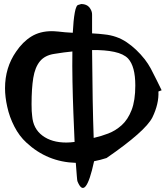

<svg xmlns="http://www.w3.org/2000/svg" viewBox="-20 -813 824 955"><path d="M365 88Q364 86 362 61.5Q360 37 357 -3Q215 -7 111 -104Q76 -136 51.5 -183.5Q27 -231 16 -282Q5 -331 5 -374Q5 -477 60 -556Q93 -605 136 -631.5Q179 -658 238 -658Q243 -658 251 -657.5Q259 -657 270 -656Q286 -654 304 -652.5Q322 -651 342 -650Q345 -712 352 -750.5Q359 -789 371 -789Q386 -794 386 -793Q411 -792 424 -777Q439 -758 438 -739Q438 -691 438 -647Q476 -645 498 -642Q561 -636 610 -603Q659 -570 700 -518Q717 -496 730 -472Q743 -448 760 -413L784 -364L768 -358Q771 -297 738 -229Q703 -160 510 -27Q479 -17 448 -11Q405 189 365 88ZM617 -522Q595 -545 548.5 -555Q502 -565 438 -564Q439 -427 441 -318Q443 -209 446 -127Q482 -135 518.5 -149Q555 -163 585.5 -190.5Q616 -218 634.5 -265.5Q653 -313 653 -388Q653 -483 617 -522ZM310 -104Q328 -104 351 -107Q348 -174 345 -251.5Q342 -329 340.5 -408Q339 -487 340 -557Q298 -553 250 -545Q203 -538 178.5 -508Q154 -478 145.5 -425.5Q137 -373 137 -295Q137 -256 140 -236Q145 -173 191 -138.5Q237 -104 310 -104Z"/></svg>

Font: Mansalva
Style: Regular
Weight: 400
Designer: Carolina Short
Foundry: Carolina Short
Version: Version 2.112; ttfautohint (v1.8.4.7-5d5b)